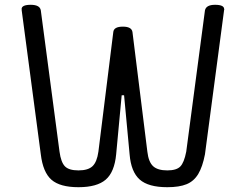

<svg xmlns="http://www.w3.org/2000/svg" viewBox="-20 -765 1024 800"><path d="M532 -631 594 -133Q599 -90 618 -72.5Q637 -55 677 -55Q715 -55 731 -71Q747 -87 756 -133L834 -722Q839 -745 876 -745Q914 -745 914 -727Q915 -728 915 -727Q915 -726 914 -725L834 -122Q824 -70 806 -40Q788 -10 757.5 2.5Q727 15 677 15Q598 15 562 -17Q526 -49 520 -122L497 -368H487L464 -122Q457 -48 420.5 -16.5Q384 15 307 15Q230 15 194.5 -16Q159 -47 150 -122L70 -725Q71 -726 71 -727Q71 -728 70 -727Q70 -745 108 -745Q146 -745 150 -722L228 -133Q234 -89 250.5 -72Q267 -55 307 -55Q347 -55 365.5 -72.5Q384 -90 390 -133L452 -631Q454 -654 492 -654Q529 -654 532 -631Z"/></svg>

Font: Offside
Style: Regular
Weight: 400
Designer: Eduardo Rodriguez Tunni
Foundry: Eduardo Rodriguez Tunni
Version: Version 1.002; ttfautohint (v1.8.4.7-5d5b);gftools[0.9.23]